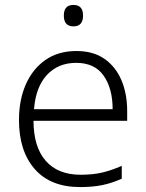

<svg xmlns="http://www.w3.org/2000/svg" viewBox="-20 -749 592 779"><path d="M290 -542Q358 -542 403.5 -510.5Q449 -479 472.5 -424Q496 -369 496 -298V-259H116Q116 -153 165.5 -96.5Q215 -40 307 -40Q356 -40 393 -48.5Q430 -57 474 -76V-24Q434 -6 395 2Q356 10 305 10Q185 10 121 -63Q57 -136 57 -262Q57 -343 84.5 -406Q112 -469 164 -505.5Q216 -542 290 -542ZM289 -494Q216 -494 170.5 -445Q125 -396 118 -306H437Q437 -390 400.5 -442Q364 -494 289 -494ZM278 -729Q317 -729 317 -686Q317 -642 278 -642Q239 -642 239 -686Q239 -729 278 -729Z"/></svg>

Font: Noto Sans Tamil Light
Style: Regular
Weight: 300
Designer: Jelle Bosma - Monotype Design Team
Foundry: Monotype Imaging Inc.
Version: Version 2.004; ttfautohint (v1.8.4.7-5d5b)